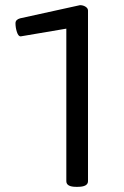

<svg xmlns="http://www.w3.org/2000/svg" viewBox="-20 -722 481 744"><path d="M321 -681V-20Q321 2 281 2H275Q237 2 237 -20V-611L60 -581Q51 -581 45.5 -598Q40 -615 40 -632Q40 -646 58 -651L290 -702Q302 -702 311.5 -696Q321 -690 321 -681Z"/></svg>

Font: mmAsap
Style: Regular
Weight: 400
Designer: Pablo Cosgaya
Foundry: Omnibus-Type
Version: Version 1.001